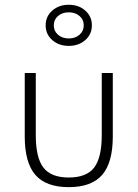

<svg xmlns="http://www.w3.org/2000/svg" viewBox="-20 -772 578 807"><path d="M84 -198.2V-465.3H130.4V-204.6Q130.4 -108.9 162.6 -67.4Q194.8 -25.9 269 -25.9Q343.3 -25.9 375.5 -67.4Q407.7 -108.9 407.7 -204.6V-465.3H454.1V-198.2Q454.1 -88.4 409.4 -36.9Q364.7 14.6 269 14.6Q173.3 14.6 128.7 -36.9Q84 -88.4 84 -198.2ZM338.4 -603.5Q310.5 -579.1 269 -579.1Q227.5 -579.1 199.7 -603.5Q171.9 -627.9 171.9 -665.5Q171.9 -703.1 199.7 -727.5Q227.5 -752 269 -752Q310.5 -752 338.4 -727.5Q366.2 -703.1 366.2 -665.5Q366.2 -627.9 338.4 -603.5ZM223.9 -704.8Q206.1 -689.5 206.1 -665.5Q206.1 -641.6 223.9 -626Q241.7 -610.4 269 -610.4Q296.4 -610.4 314.2 -626Q332 -641.6 332 -665.5Q332 -689.5 314.2 -704.8Q296.4 -720.2 269 -720.2Q241.7 -720.2 223.9 -704.8Z"/></svg>

Font: Spartan MB Light
Style: Regular
Weight: 300
Designer: Matt Bailey, Mirko Velimirovic
Foundry: Matt Bailey
Version: Version 1.005